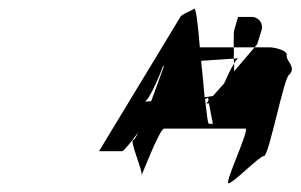

<svg xmlns="http://www.w3.org/2000/svg" viewBox="-20 -910 692 442"><path d="M208 -562H261C265 -562 281 -582 298 -605C293 -594 289 -588 287 -588C277 -588 309 -517 306 -507C303 -497 347 -614 358 -614H545C556 -614 496 -488 506 -488C517 -488 577 -551 588 -551C599 -551 635 -738 646 -738C663 -756 638 -770 640 -782C643 -795 609 -801 602 -801H566L519 -746V-764C511 -752 503 -733 496 -718L470 -689C465 -688 458 -687 451 -686C449 -711 446 -741 443 -770C473 -772 502 -774 518 -775C518 -784 519 -793 518 -801H440C436 -852 431 -893 427 -890C419 -884 396 -877 394 -869ZM313 -676C324 -679 352 -747 355 -757C355 -758 357 -758 358 -759L357 -757C359 -762 344 -720 328 -677C321 -677 315 -676 313 -676ZM452 -682C456 -683 459 -685 459 -686L460 -678L455 -672H461L470 -625H461C458 -625 456 -649 452 -682ZM519 -840 528 -871H560C576 -871 587 -855 582 -840L572 -808L566 -801H518C518 -822 518 -837 519 -840ZM518 -775C523 -775 527 -776 529 -776C526 -775 523 -771 519 -764C519 -768 518 -771 518 -775ZM529 -776C530 -776 531 -776 530 -776Z"/></svg>

Font: bitstorm
Style: obl
Weight: 400
Version: Version 0.2